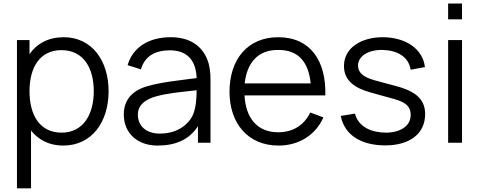

<svg xmlns="http://www.w3.org/2000/svg" viewBox="-20 -782 2635 1052"><path d="M329.2 -578.1C245.8 -578.1 182.3 -543.8 141.7 -485.4V-562.5H72.9V250H150V-66.7C190.6 -15.6 250 15.6 326 15.6C483.3 15.6 575 -113.5 575 -282.3C575 -450 483.3 -578.1 329.2 -578.1ZM317.7 -55.2C197.9 -55.2 141.7 -151 141.7 -282.3C141.7 -413.5 199 -507.3 316.7 -507.3C437.5 -507.3 493.8 -409.4 493.8 -282.3C493.8 -154.2 435.4 -55.2 317.7 -55.2Z M1133.3 0V-346.9C1133.3 -379.2 1130.2 -407.3 1122.9 -435.4C1095.8 -527.1 1024 -578.1 915.6 -578.1C793.8 -578.1 707.3 -521.9 679.2 -425L752.1 -402.1C774 -477.1 833.3 -506.3 911.5 -506.3C1002.1 -506.3 1054.2 -454.2 1057.3 -354.2C955.2 -340.6 864.6 -332.3 786.5 -309.4C699 -284.4 658.3 -229.2 658.3 -155.2C658.3 -50 735.4 15.6 842.7 15.6C942.7 15.6 1016.7 -16.7 1064.6 -90.6V0ZM1034.4 -146.9C1001 -84.4 935.4 -50 855.2 -50C782.3 -50 735.4 -90.6 735.4 -154.2C735.4 -205.2 774 -236.5 832.3 -253.1C899 -271.9 965.6 -277.1 1057.3 -287.5C1057.3 -251 1055.2 -189.6 1034.4 -146.9Z M1319.8 -259.4H1762.5C1767.7 -447.9 1681.3 -578.1 1504.2 -578.1C1337.5 -578.1 1237.5 -457.3 1237.5 -279.2C1237.5 -107.3 1337.5 15.6 1506.3 15.6C1615.6 15.6 1707.3 -39.6 1752.1 -138.5L1680.2 -165.6C1644.8 -93.8 1583.3 -57.3 1504.2 -57.3C1388.5 -57.3 1326 -136.5 1319.8 -259.4ZM1504.2 -508.3C1616.7 -509.4 1670.8 -439.6 1682.3 -325H1320.8C1332.3 -434.4 1390.6 -509.4 1504.2 -508.3Z M2308.3 -414.6C2296.9 -513.5 2203.1 -578.1 2076 -578.1C1966.7 -578.1 1864.6 -525 1864.6 -419.8C1864.6 -338.5 1927.1 -299 2005.2 -277.1C2047.9 -264.6 2085.4 -254.2 2120.8 -244.8C2183.3 -228.1 2230.2 -211.5 2230.2 -152.1C2230.2 -89.6 2169.8 -55.2 2094.8 -55.2C2017.7 -55.2 1943.8 -85.4 1925 -159.4L1846.9 -146.9C1869.8 -33.3 1969.8 14.6 2091.7 14.6C2217.7 14.6 2309.4 -43.8 2309.4 -157.3C2309.4 -246.9 2243.8 -286.5 2142.7 -312.5C2092.7 -326 2058.3 -334.4 2030.2 -342.7C1972.9 -359.4 1941.7 -382.3 1941.7 -422.9C1941.7 -474 1997.9 -510.4 2077.1 -508.3C2151 -506.3 2217.7 -476 2230.2 -400Z M2435.4 -762.5V-676H2511.5V-762.5ZM2435.4 -562.5H2511.5V0H2435.4Z"/></svg>

Font: Manrope3
Style: Regular
Weight: 400
Width: 4
Designer: Mikhail Sharanda
Foundry: Mikhail Sharanda
Version: Version 3.000;PS 003.000;hotconv 1.0.88;makeotf.lib2.5.64775